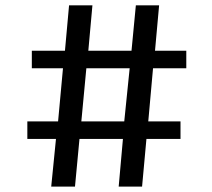

<svg xmlns="http://www.w3.org/2000/svg" viewBox="-20 -690 784 710"><path d="M81.1 -176.3V-241.2H194.8L212.9 -437.5H97.7V-502.4H220.2L235.4 -670.4H321.8L306.6 -502.4H466.3L482.4 -670.4H568.4L553.2 -502.4H668.9V-437.5H545.9L528.3 -241.2H647.5V-176.3H521.5L505.4 0H418.9L434.6 -176.3H273.9L257.3 0H169.4L187 -176.3ZM459.5 -437.5H299.3L280.8 -241.2H439.5Z"/></svg>

Font: Merriweather
Style: Regular
Weight: 400
Designer: Eben Sorkin
Foundry: Eben Sorkin
Version: Version 1.584; ttfautohint (v1.6)